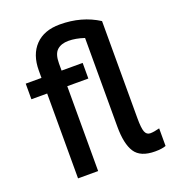

<svg xmlns="http://www.w3.org/2000/svg" viewBox="-150 -917 944 1061"><g transform="rotate(-20 322.0 -387.0)"><path d="M35.2 -471.7V-563.5H127.9V-606.4Q127.9 -700.2 179.2 -753.4Q230.5 -806.6 323.2 -806.6Q452.1 -806.6 549.8 -744.1V-172.9Q549.8 -114.3 558.6 -92.3Q567.4 -70.3 588.9 -70.3Q610.4 -70.3 643.6 -79.1V24.4Q620.1 33.2 580.1 33.2Q494.1 33.2 461.9 -16.1Q429.7 -65.4 429.7 -167V-688.5Q379.9 -705.1 337.4 -705.1Q294.9 -705.1 270.5 -683.1Q246.1 -661.1 246.1 -605.5V-563.5H370.1V-471.7H246.1V27.3H127.9V-471.7Z"/></g></svg>

Font: GenEi M Gothic v2 Medium
Style: Regular
Weight: 500
Version: Version 2.0